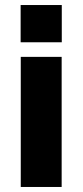

<svg xmlns="http://www.w3.org/2000/svg" viewBox="-20 -743 328 763"><path d="M225 -517V0H62.5V-517ZM225.5 -723V-575H62V-723Z"/></svg>

Font: Public Sans ExtraBold
Style: Regular
Weight: 800
Designer: The Public Sans Project Authors: Dan O. Williams and USWDS (Libre Franklin designed by Pablo Impallari and Rodrigo Fuenz
Version: Version 1.007